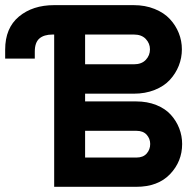

<svg xmlns="http://www.w3.org/2000/svg" viewBox="-160 -720 742 740"><path d="M-140.1 -528.8Q-140.1 -611.8 -87.2 -656Q-34.2 -700.2 48.8 -700.2H355Q399.9 -700.2 436 -685.5Q472.2 -670.9 494.6 -646.7Q517.1 -622.6 529.1 -592.5Q541 -562.5 541 -529.8Q541 -497.1 529.1 -466.8Q517.1 -436.5 494.6 -412.1Q472.2 -387.7 436 -373.3Q399.9 -358.9 355 -358.9H168V-329.1H365.2Q407.7 -329.1 442.4 -315.2Q477.1 -301.3 498.3 -277.8Q519.5 -254.4 530.8 -225.3Q542 -196.3 542 -165Q542 -97.7 495.4 -48.8Q448.7 0 365.2 0H48.8V-586.9H43Q9.3 -586.9 -8.3 -571.5Q-25.9 -556.2 -25.9 -521V-494.1H-140.1ZM168 -112.8H366.2Q391.6 -112.8 405.3 -128.2Q418.9 -143.6 418.9 -165Q418.9 -185.5 405.3 -200.7Q391.6 -215.8 366.2 -215.8H168ZM168 -472.2H356Q385.7 -472.2 401.9 -489.3Q418 -506.3 418 -529.8Q418 -552.7 401.9 -569.8Q385.7 -586.9 356 -586.9H168Z"/></svg>

Font: Cakra Normal
Style: Regular
Weight: 400
Designer: Lucia Kollert, Vojtech Kollert
Foundry: OoM Type
Version: Version 1.000;Glyphs 3.1.1 (3148)